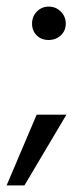

<svg xmlns="http://www.w3.org/2000/svg" viewBox="-28 -439 255 581"><path d="M119.5 -419Q141 -419 156 -404Q171 -389 171 -367.5Q171 -346 156 -332Q141 -318 119 -318Q97 -318 83 -332Q69 -346 69 -367.5Q69 -389 83.5 -404Q98 -419 119.5 -419ZM46 122H-8L83 -92H173Z"/></svg>

Font: Hind Mysuru Light
Style: Regular
Weight: 300
Designer: Manushi Parikh, Hitesh Malaviya
Foundry: Indian Type Foundry
Version: Version 0.703;PS 1.0;hotconv 1.0.86;makeotf.lib2.5.63406